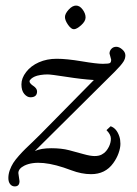

<svg xmlns="http://www.w3.org/2000/svg" viewBox="-20 -613 490 689"><path d="M245.1 -508.1Q235.4 -508.1 224.2 -524Q213.1 -540 213.1 -551.9Q213.1 -563.7 226.4 -578.4Q239.7 -593 252.9 -593Q266.1 -593 276.6 -578.7Q287.1 -564.5 287.1 -550.5Q287.1 -536.6 271 -522.3Q254.9 -508.1 245.1 -508.1ZM45.9 8.1 50 37.1Q50 55.9 33 55.9Q22.9 55.9 16.5 47.9Q10 39.8 10 25.9Q10 12 15.1 -2.4Q20.3 -16.8 27.7 -28.4Q35.2 -40 48 -54.4Q60.8 -68.8 71.3 -79Q81.8 -89.1 98.4 -105Q115 -120.8 125 -131.1L316.9 -325.9Q273.2 -328.6 218.1 -337.3Q163.1 -345.9 150.4 -345.9Q137.7 -345.9 124.8 -343.8Q111.8 -341.6 104.9 -338.4Q97.9 -335.2 93.3 -331.5Q85.9 -325.4 85.9 -321.2Q85.9 -316.9 90.2 -312.4Q94.5 -307.9 99.6 -304.7Q113 -295.7 113 -284.9Q113 -263.9 89.1 -263.9Q77.4 -263.9 67.1 -275.9Q56.9 -287.8 56.9 -310.3Q56.9 -332.8 73.9 -354.7Q90.8 -376.7 119.5 -389.4Q148.2 -402.1 183.6 -402.1Q219 -402.1 272.8 -393.1Q326.7 -384 348.8 -384Q370.8 -384 374.9 -387.1Q378.9 -390.1 378.9 -398.9L373 -420.9Q373 -430.7 379.9 -437.9Q386.7 -445.1 397.3 -445.1Q408 -445.1 418.9 -435.4Q429.9 -425.8 429.9 -414.2Q429.9 -402.6 422.9 -391.6Q414.3 -378.2 392.1 -356L105 -71Q127 -81.1 163.8 -81.1Q200.7 -81.1 227.9 -74Q255.1 -66.9 279.8 -59.9Q304.4 -53 319.5 -53Q334.5 -53 344.6 -58.2Q354.7 -63.5 360.7 -70.8Q366.7 -78.1 370.8 -86.4Q377.9 -100.8 377.9 -115.5Q377.9 -130.1 362.1 -146L377 -159.9Q398.4 -152.8 408.2 -123.5Q412.1 -112.3 412.1 -97Q412.1 -81.8 405.4 -63.1Q398.7 -44.4 386.2 -27.3Q357.9 12 306.9 12Q272.7 12 235.8 -2Q122.3 -45.4 67.4 -18.6Q45.9 -7.8 45.9 8.1Z"/></svg>

Font: Linden Hill
Style: Italic
Weight: 400
Italic angle: -5.60001°
Version: Version 1.201